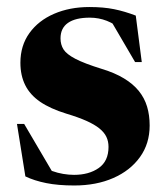

<svg xmlns="http://www.w3.org/2000/svg" viewBox="-20 -528 486 560"><path d="M240.5 -507.5Q282 -507.5 312.8 -501.2Q343.5 -495 376 -482.5L393.5 -347H374L296.5 -479.5L341 -436.5Q315.5 -458 291.8 -467.2Q268 -476.5 242 -476.5Q200 -476.5 178.2 -461.2Q156.5 -446 156.5 -416Q156.5 -398 165.2 -384Q174 -370 199.8 -356.5Q225.5 -343 277 -327Q315 -315.5 341.8 -299.2Q368.5 -283 385 -262.5Q401.5 -242 409 -217Q416.5 -192 416.5 -162Q416.5 -109 388.2 -69.8Q360 -30.5 310.5 -8.8Q261 13 196.5 13Q149.5 13 114.8 6Q80 -1 54 -13.5L29.5 -166.5H50.5L141 -12.5L101.5 -44Q116.5 -35 132.2 -29.2Q148 -23.5 164.2 -20.8Q180.5 -18 196 -18Q239.5 -18 268 -38Q296.5 -58 296.5 -99.5Q296.5 -116 290.2 -129Q284 -142 269.8 -153.5Q255.5 -165 232 -175.5Q208.5 -186 173.5 -196.5Q126.5 -211 97 -231.2Q67.5 -251.5 53.5 -279.8Q39.5 -308 39.5 -345Q39.5 -395 65.8 -431.5Q92 -468 137.8 -487.8Q183.5 -507.5 240.5 -507.5Z"/></svg>

Font: Newsreader 60pt
Style: Bold
Weight: 700
Designer: Hugues Gentile
Foundry: Production Type
Version: Version 1.003